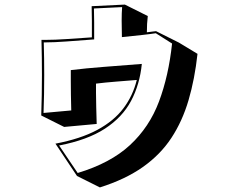

<svg xmlns="http://www.w3.org/2000/svg" viewBox="-20 -717 1040 838"><path d="M222 -90Q332 -111 404.5 -150Q477 -189 518.5 -244Q560 -299 577 -368Q528 -364 483.5 -360.5Q439 -357 399 -352V-312Q399 -282 400 -249.5Q401 -217 402 -176L260 -163L160 -213Q163 -303 163 -390Q163 -428 162.5 -466Q162 -504 161 -543H181Q219 -543 271 -546.5Q323 -550 381 -554Q381 -589 381 -625.5Q381 -662 380 -690L525 -697L625 -647Q623 -631 622 -613Q621 -595 621 -576Q634 -578 644 -579Q654 -580 661 -581L761 -531L842 -482Q830 -372 803 -280Q776 -188 728 -115Q680 -42 603.5 12Q527 66 416 101L316 51ZM660 -572Q642 -569 602 -564.5Q562 -560 512 -555Q512 -573 511.5 -591.5Q511 -610 511 -627Q511 -644 511.5 -659.5Q512 -675 513 -686L390 -680Q391 -657 391 -619Q391 -581 391 -545Q327 -540 270.5 -536Q214 -532 180 -532H171Q172 -497 172.5 -461Q173 -425 173 -389Q173 -305 170 -224L291 -235Q290 -272 289.5 -303.5Q289 -335 289 -366V-411Q354 -419 432 -425Q510 -431 599 -438Q590 -348 552 -276.5Q514 -205 438 -155.5Q362 -106 238 -82L319 38Q462 -5 547 -83.5Q632 -162 674 -274Q716 -386 731 -527Z"/></svg>

Font: Rampart One
Style: Regular
Weight: 400
Designer: Fontworks Inc.
Foundry: Fontworks Inc.
Version: Version 1.100